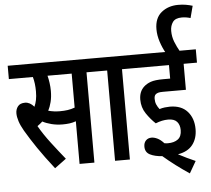

<svg xmlns="http://www.w3.org/2000/svg" viewBox="-64 -965 1260 1148"><g transform="rotate(-5 566.5 -391.0)"><path d="M466 -542V0H377V-256Q358 -249 338.5 -246.5Q319 -244 297 -244Q262 -244 230.5 -252Q199 -260 177 -272Q162 -258 146 -247Q175 -196 217 -141Q259 -86 298 -38L229 13Q171 -61 132 -118.5Q93 -176 63 -227Q44 -260 35.5 -286.5Q27 -313 27 -334Q27 -358 40.5 -375.5Q54 -393 84 -393Q113 -393 138 -364Q146 -382 150.5 -403.5Q155 -425 155 -455Q155 -504 144 -542H0V-622H540V-542ZM287 -324Q313 -324 334 -327Q355 -330 377 -338V-542H232Q237 -523 240.5 -498.5Q244 -474 244 -450Q244 -413 236.5 -383.5Q229 -354 218 -333Q252 -324 287 -324Z M679 -542V0H590V-542H528V-622H753V-542Z M927 -218Q891 -218 852 -202Q822 -230 797 -267Q772 -304 772 -351Q772 -399 802 -427Q819 -443 844.5 -452Q870 -461 920 -461H961V-542H741V-622H1129V-542H1049V-386H911Q892 -386 882 -383Q872 -380 866 -374Q858 -366 858 -348Q858 -329 864.5 -314Q871 -299 882 -285Q897 -290 914 -292Q931 -294 944 -294Q1013 -294 1049.5 -253Q1086 -212 1086 -147Q1086 -91 1057 -53.5Q1028 -16 968 -6Q1019 21 1070 43L1029 114Q987 86 948.5 57Q910 28 874 -3Q829 -6 800.5 -20.5Q772 -35 772 -69Q772 -92 785 -105.5Q798 -119 819 -119Q835 -119 854 -110Q873 -101 893 -79Q904 -77 914 -77Q952 -77 974.5 -94Q997 -111 997 -149Q997 -180 980.5 -199Q964 -218 927 -218ZM949 -615Q930 -648 917.5 -686.5Q905 -725 905 -762Q905 -829 946 -862.5Q987 -896 1047 -896Q1072 -896 1092.5 -892.5Q1113 -889 1133 -883L1114 -811Q1088 -819 1062 -819Q1023 -819 1007.5 -797Q992 -775 992 -744Q992 -710 1004 -679Q1016 -648 1035 -615Z"/></g></svg>

Font: Noto Sans ExtraCondensed Medium
Style: Regular
Weight: 500
Width: 2
Designer: Monotype Design Team
Foundry: Monotype Imaging Inc.
Version: Version 2.013; ttfautohint (v1.8.4.7-5d5b)